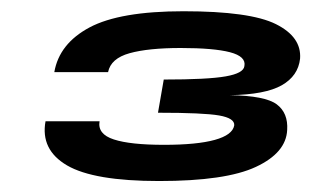

<svg xmlns="http://www.w3.org/2000/svg" viewBox="-20 -702 567 350"><path d="M270 -372Q391.5 -372 446.5 -397.8Q501.5 -423.5 503.5 -465Q505.5 -496 484.5 -511.8Q463.5 -527.5 399 -528.5Q463.5 -529.5 493.5 -546.5Q523.5 -563.5 527 -595Q530 -634.5 483 -658Q436 -681.5 314.5 -681.5Q198.5 -681.5 143.2 -652Q88 -622.5 79 -570.5H177Q182 -595.5 216.2 -605Q250.5 -614.5 309.5 -614.5Q369.5 -614.5 399.2 -606.8Q429 -599 425.5 -581.5Q424 -568.5 391.5 -562.8Q359 -557 278.5 -557L268 -496.5Q351 -496.5 379.5 -491.5Q408 -486.5 407 -473.5Q404 -456 371.5 -447Q339 -438 279 -438Q217.5 -438 187.5 -447.8Q157.5 -457.5 161.5 -481H63Q53.5 -429 102.2 -400.5Q151 -372 270 -372Z"/></svg>

Font: Anybody Expanded ExtraBold
Style: Italic
Weight: 800
Width: 7
Italic angle: -10°
Version: Version 1.113;gftools[0.9.25]